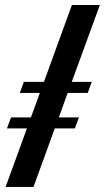

<svg xmlns="http://www.w3.org/2000/svg" viewBox="-20 -735 413 755"><path d="M2 0 85.9 -230H7.3L23.4 -273.4H101.6L136.7 -369.6H58.1L73.7 -413.1H152.8L262.7 -715.3H372.6L262.2 -413.1H340.8L325.2 -369.6H246.1L211.4 -273.4H290.5L274.4 -230H195.3L111.8 0Z"/></svg>

Font: Elstob 18pt
Style: Bold Italic
Weight: 700
Italic angle: -20°
Designer: Peter S. Baker
Version: Version 1.015